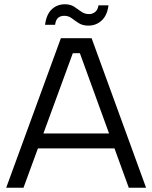

<svg xmlns="http://www.w3.org/2000/svg" viewBox="-20 -879 712 899"><path d="M191 -763Q197 -811 222 -835Q247 -859 284 -859Q310 -859 327.5 -847.5Q345 -836 360.5 -824.5Q376 -813 397 -813Q413 -813 425.5 -823Q438 -833 441 -854H488Q482 -807 456 -783Q430 -759 394 -759Q367 -759 349 -770.5Q331 -782 316 -793.5Q301 -805 281 -805Q263 -805 252 -795.5Q241 -786 238 -763ZM354 -630H321L90 0H9L265 -700H409L664 0H583ZM134 -254H542V-184H134Z"/></svg>

Font: Albert Sans
Style: Regular
Weight: 400
Designer: Andreas Rasmussen
Foundry: a.Foundry
Version: Version 1.025